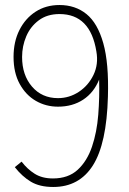

<svg xmlns="http://www.w3.org/2000/svg" viewBox="-20 -733 513 765"><path d="M192 12Q138 12 103 -9Q68 -30 39 -67L66 -89Q89 -59 118.5 -40.5Q148 -22 191 -22Q252 -22 289.5 -56.5Q327 -91 346.5 -148.5Q366 -206 371.5 -276Q377 -346 375 -416Q354 -364 311.5 -336Q269 -308 211 -308Q163 -308 123 -331Q83 -354 58.5 -398.5Q34 -443 34 -506Q34 -567 57.5 -613.5Q81 -660 122 -686.5Q163 -713 217 -713Q280 -713 324.5 -677Q369 -641 391.5 -561Q414 -481 410 -348Q405 -161 350.5 -74.5Q296 12 192 12ZM211 -342Q256 -342 294 -367Q332 -392 352.5 -434.5Q373 -477 364 -528Q340 -677 217 -677Q168 -677 134.5 -652Q101 -627 84.5 -588Q68 -549 68 -506Q68 -434 107.5 -388Q147 -342 211 -342Z"/></svg>

Font: Zen Kaku Gothic New Light
Style: Regular
Weight: 300
Designer: Yoshimichi Ohira
Foundry: Positype
Version: Version 1.002